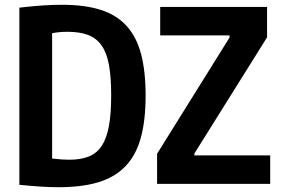

<svg xmlns="http://www.w3.org/2000/svg" viewBox="-20 -769 1175 803"><path d="M637 -126 940 -612V-621H650V-740H1097V-613L793 -127V-119H1110V0H637ZM224 14Q190 14 151.5 11.5Q113 9 61 4V-737Q121 -744 162.5 -746.5Q204 -749 240 -749Q334 -749 400.5 -728Q467 -707 509 -661Q551 -615 570 -543Q589 -471 589 -369Q589 -266 569 -193Q549 -120 505 -74Q461 -28 392 -7Q323 14 224 14ZM270 -101Q318 -101 351.5 -114.5Q385 -128 405.5 -159Q426 -190 435.5 -241.5Q445 -293 445 -370Q445 -445 436 -496Q427 -547 405.5 -578Q384 -609 349 -622.5Q314 -636 263 -636Q243 -636 227.5 -634.5Q212 -633 198 -630V-106Q223 -103 239.5 -102Q256 -101 270 -101Z"/></svg>

Font: Encode Sans Compressed
Style: Bold
Weight: 700
Designer: Pablo Impallari, Andres Torresi
Foundry: Pablo Impallari, Andres Torresi
Version: Version 1.000; ttfautohint (v1.00) -l 8 -r 50 -G 200 -x 14 -